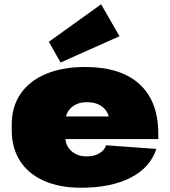

<svg xmlns="http://www.w3.org/2000/svg" viewBox="-20 -867 796 900"><path d="M360 13Q259 13 186 -19.5Q113 -52 74 -112.5Q35 -173 35 -257V-283Q35 -367 76.5 -427.5Q118 -488 195.5 -520.5Q273 -553 379 -553Q546 -553 634 -472.5Q722 -392 722 -240V-215H241V-321H525L493 -281V-293Q493 -337 464.5 -362.5Q436 -388 387 -388Q342 -388 314 -362.5Q286 -337 286 -293V-228Q286 -185 314 -159.5Q342 -134 387 -134Q423 -134 447 -149Q471 -164 477 -186L713 -169Q684 -81 592 -34Q500 13 360 13ZM540 -697 264 -574 209 -671 454 -847Z"/></svg>

Font: Pathway Extreme 8pt Thin 12pt Black
Style: Regular
Weight: 900
Version: Version 1.001;gftools[0.9.26]